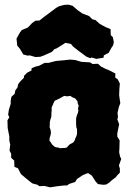

<svg xmlns="http://www.w3.org/2000/svg" viewBox="-20 -780 562 825"><path d="M255 17 228 20 195 25 171 19 149 20 141 14 119 8 106 -2 90 -15 70 -32 57 -57 42 -63 41 -90 28 -102V-119L21 -133L24 -159L20 -176V-195L17 -209L13 -230L12 -263L20 -276L15 -287L18 -308L26 -334V-347L29 -364L43 -377L46 -392L55 -404L58 -418L66 -429L83 -446V-454L97 -468L115 -477L116 -487L133 -494L147 -497L172 -510H189L220 -518L254 -521L282 -524L304 -522L327 -515L334 -514L351 -513L367 -512L378 -505L401 -506L414 -494L434 -484L451 -477L476 -464L475 -447L486 -439L495 -421L493 -398L492 -371L495 -349L497 -337L491 -321L485 -295L487 -277L484 -268L492 -246L484 -207V-193L494 -177L493 -140L492 -126L496 -107L501 -97L491 -69L495 -56V-38L485 -28L477 -18L461 -6L449 5L436 13L424 14L401 11L391 0L375 -25L359 -36L351 -34L335 -27L311 -11L303 2L278 10L268 17ZM238 -143 248 -144H257L267 -146L273 -153L280 -160L286 -163L295 -168L301 -177L304 -186L309 -197L311 -206V-225L308 -233L307 -245V-260V-270L309 -280L312 -288L315 -296L317 -306L315 -312L318 -326L314 -336L313 -345L303 -357L291 -362L282 -368L268 -366L256 -368L245 -362L236 -357L224 -351L215 -347L210 -337L206 -327L202 -319V-305L201 -296V-287L200 -276L197 -268L194 -255V-243L193 -234L197 -223L199 -209L197 -199L193 -186V-174L198 -169L202 -162L206 -157L214 -150L220 -147L231 -146ZM80 -546 68 -566 65 -571 54 -584 51 -614 66 -641 74 -651 100 -662 118 -681 132 -691 150 -692 166 -705 189 -722 221 -746 233 -753 256 -759 275 -760 292 -755 314 -736 334 -722 363 -711 377 -697 390 -694 409 -677 435 -663 455 -655 456 -629 465 -620 469 -599 466 -585 459 -575 447 -553 426 -542 425 -532 394 -527 373 -533 368 -530 352 -536 317 -562 294 -580 285 -591 261 -596 225 -573 213 -568 203 -557 167 -541 153 -536 132 -535 108 -542 98 -541Z"/></svg>

Font: Winky Rough ExtraBold
Style: Regular
Weight: 800
Designer: Simon Atzbach
Foundry: typofactur
Version: Version 1.206; ttfautohint (v1.8.4.7-5d5b)